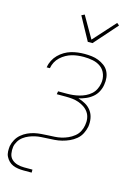

<svg xmlns="http://www.w3.org/2000/svg" viewBox="-144 -823 785 1111"><g transform="rotate(15 248.5 -267.5)"><path d="M279 -600 203 -739 221 -748 296 -618 415 -750 429 -738 307 -600ZM111 215Q95 215 78.5 212.5Q62 210 48 204Q34 198 23 187Q12 176 5 162Q-2 148 -2.5 131.5Q-3 115 -1 99Q3 79 13.5 60Q24 41 40.5 27Q57 13 76.5 4Q96 -5 116 -9.5Q136 -14 156.5 -15.5Q177 -17 197 -18Q217 -19 236.5 -20Q256 -21 275.5 -25.5Q295 -30 314 -38.5Q333 -47 350 -60.5Q367 -74 376.5 -92.5Q386 -111 389 -130Q393 -151 390 -171Q387 -191 376.5 -206.5Q366 -222 350 -233Q334 -244 315.5 -250.5Q297 -257 277.5 -259Q258 -261 237 -261H184L187 -279H240Q258 -279 276.5 -281Q295 -283 313 -287.5Q331 -292 349 -300.5Q367 -309 381.5 -322Q396 -335 404.5 -352.5Q413 -370 416 -388Q421 -416 412 -442Q403 -468 382.5 -483.5Q362 -499 335 -504.5Q308 -510 280 -510Q262 -510 244 -508Q226 -506 208.5 -501Q191 -496 174 -486.5Q157 -477 142.5 -463.5Q128 -450 119 -433Q110 -416 107 -398L106 -396H87L88 -399Q91 -419 101 -438.5Q111 -458 126.5 -473.5Q142 -489 160.5 -500Q179 -511 199 -517Q219 -523 239.5 -525.5Q260 -528 280 -528Q302 -528 323 -525.5Q344 -523 363 -515.5Q382 -508 398.5 -496Q415 -484 424.5 -466.5Q434 -449 436.5 -428Q439 -407 435 -385Q432 -364 421.5 -343.5Q411 -323 393 -308Q375 -293 353.5 -284Q332 -275 311 -270Q334 -264 355 -252Q376 -240 390 -221Q404 -202 408.5 -177.5Q413 -153 409 -127Q405 -106 394.5 -85Q384 -64 366 -49Q348 -34 327 -24.5Q306 -15 284 -9.5Q262 -4 240.5 -2.5Q219 -1 197 0Q180 1 161.5 2Q143 3 125.5 7Q108 11 90.5 18Q73 25 57.5 36.5Q42 48 32 64.5Q22 81 19 98Q16 119 19.5 139.5Q23 160 37 173Q51 186 70.5 191.5Q90 197 111 197H161V215Z"/></g></svg>

Font: Iosevka SS18 Thin
Style: Italic
Weight: 100
Italic angle: -9°
Monospace: yes
Designer: Belleve Invis
Foundry: Belleve Invis
Version: Version 25.1.1; ttfautohint (v1.8.4)